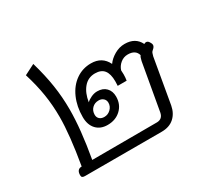

<svg xmlns="http://www.w3.org/2000/svg" viewBox="-135 -823 1056 1004"><g transform="rotate(-30 392.5 -321.5)"><path d="M91 -16Q91 -52 121 -52Q151 -227 151 -334Q151 -404 140.5 -470.5Q130 -537 107 -611L170 -643Q194 -560 205 -488Q216 -416 216 -342Q216 -224 186 -54L578 -55Q611 -56 618 -90L668 -373Q673 -396 679 -402Q669 -439 622 -439Q597 -439 577.5 -423Q558 -407 551 -384Q552 -376 552 -359Q552 -341 549 -323H495Q496 -332 496 -350Q496 -395 478.5 -417Q461 -439 424 -439Q382 -439 355.5 -407.5Q329 -376 321 -324Q332 -335 350.5 -343.5Q369 -352 387 -352Q421 -352 440.5 -332Q460 -312 460 -279Q460 -232 428.5 -202Q397 -172 348 -172Q305 -172 280 -199Q255 -226 255 -273Q255 -336 277.5 -387Q300 -438 340.5 -466.5Q381 -495 432 -495Q499 -495 527 -437Q544 -461 573.5 -478Q603 -495 635 -495Q700 -495 725 -443Q731 -447 737 -447Q748 -447 755 -435Q762 -425 762 -416Q762 -405 747 -393Q741 -388 738.5 -382Q736 -376 733 -364L686 -94Q678 -51 649.5 -25.5Q621 0 574 0H111Q101 0 96 -3.5Q91 -7 91 -16ZM409 -271Q409 -287 398 -297Q387 -307 370 -307Q346 -307 330.5 -291.5Q315 -276 315 -252Q315 -236 325.5 -226.5Q336 -217 354 -217Q376 -217 392.5 -233Q409 -249 409 -271Z"/></g></svg>

Font: Niramit Light
Style: Italic
Weight: 300
Italic angle: -10°
Designer: Katatrad Aksorn Co.,Ltd.
Foundry: Cadson Demak Co.,Ltd.
Version: Version 1.000; ttfautohint (v1.6)